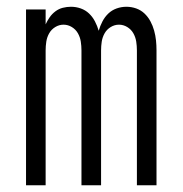

<svg xmlns="http://www.w3.org/2000/svg" viewBox="-20 -548 540 568"><path d="M57 0V-520H115V-476Q120 -487 127 -497Q134 -507 144 -514.5Q154 -522 166 -525Q178 -528 190 -528Q205 -528 219 -523Q233 -518 243.5 -508Q254 -498 261 -484.5Q268 -471 272 -457Q276 -471 283 -484.5Q290 -498 300.5 -508Q311 -518 325 -523Q339 -528 354 -528Q369 -528 383 -523Q397 -518 407.5 -508Q418 -498 425 -485Q432 -472 436 -457.5Q440 -443 441.5 -428.5Q443 -414 443 -399V0H385V-399Q385 -412 383 -425Q381 -438 374.5 -449.5Q368 -461 356.5 -468Q345 -475 332 -475Q319 -475 307.5 -468Q296 -461 289.5 -449.5Q283 -438 281 -425Q279 -412 279 -399V0H221V-399Q221 -412 219 -425Q217 -438 210.5 -449.5Q204 -461 192.5 -468Q181 -475 168 -475Q155 -475 143.5 -468Q132 -461 125.5 -449.5Q119 -438 117 -425Q115 -412 115 -399V0Z"/></svg>

Font: Iosevka Fixed Light
Style: Regular
Weight: 300
Monospace: yes
Designer: Belleve Invis
Foundry: Belleve Invis
Version: Version 32.3.0